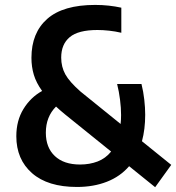

<svg xmlns="http://www.w3.org/2000/svg" viewBox="-20 -770 734 800"><path d="M300.5 9Q179 9 113.5 -48.5Q48 -106 48 -202.5Q48 -267.5 77.8 -316Q107.5 -364.5 155.5 -391Q131 -425 121 -458.2Q111 -491.5 111 -529Q111 -633.5 177 -691.5Q243 -749.5 376.5 -749.5Q406 -749.5 433.2 -746.5Q460.5 -743.5 485.5 -738V-633.5Q460 -639.5 434.5 -642.2Q409 -645 386 -645Q306 -645 270.5 -615.2Q235 -585.5 235 -530Q235 -491.5 252.2 -460.2Q269.5 -429 315.5 -388.5L482.5 -253.5Q484.5 -271 484.5 -290.5Q484.5 -320.5 480.2 -354.2Q476 -388 468 -420H569.5Q577.5 -388 581.2 -354.5Q585 -321 585 -292Q585 -231.5 571.5 -181.5L693.5 -83L626.5 10L518 -77.5Q481 -34.5 425.5 -12.8Q370 9 300.5 9ZM171 -217Q171 -155 208.5 -119.8Q246 -84.5 313.5 -84.5Q353.5 -84.5 386.8 -97.2Q420 -110 443 -138.5L249 -295Q229.5 -311 213.5 -326Q171 -283.5 171 -217Z"/></svg>

Font: Encode Sans Cnd SmBold
Style: Regular
Weight: 600
Width: 3
Designer: Multiple Designers
Foundry: Impallari Type
Version: Version 3.002; ttfautohint (v1.8.3) -l 8 -r 50 -G 200 -x 14 